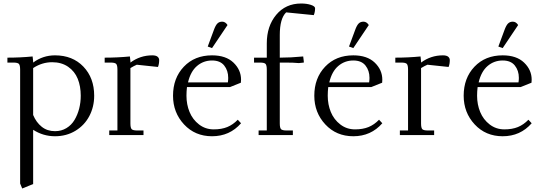

<svg xmlns="http://www.w3.org/2000/svg" viewBox="-20 -766 3087 1089"><path d="M22 -411.1V-439Q94.7 -439 165 -445.8L168 -418V-411.1Q223.1 -452.1 292 -452.1Q391.6 -452.1 452.9 -388.2Q514.2 -324.2 514.2 -223.1Q514.2 -160.2 486.8 -107.9Q459.5 -55.7 408.2 -24.4Q356.9 6.8 292 6.8Q225.1 6.8 168 -29.8V277.8L106 303.2L94.2 274.9V-371.1Q94.2 -396 87.2 -403.6Q80.1 -411.1 55.2 -411.1ZM168 -113.8Q185.5 -71.8 216.8 -46.9Q248 -22 292 -22Q328.1 -22 356.7 -39.3Q385.3 -56.6 402.6 -85.7Q419.9 -114.7 429 -149.9Q438 -185.1 438 -223.1Q438 -276.9 420.9 -319.1Q403.8 -361.3 366.5 -387.2Q329.1 -413.1 275.9 -413.1Q218.3 -413.1 168 -379.9Z M573.7 -411.1V-439Q646.5 -439 716.8 -445.8L719.7 -418V-411.1Q774.9 -452.1 843.8 -452.1Q863.8 -452.1 873.3 -444.6Q882.8 -437 882.8 -424.8Q882.8 -403.3 876 -386.2L755.9 -398.9Q740.7 -392.6 719.7 -379.9V-65.9Q719.7 -41 726.8 -33.4Q733.9 -25.9 758.8 -25.9H793.9V0H599.6V-25.9H646V-371.1Q646 -396 638.9 -403.6Q631.8 -411.1 606.9 -411.1Z M961.4 -223.1Q961.4 -323.2 1022.7 -387.7Q1084 -452.1 1182.6 -452.1Q1261.2 -452.1 1304.2 -410.9Q1347.2 -369.6 1347.2 -314Q1347.2 -302.7 1346.2 -296.9L1284.2 -272H1040.5Q1037.6 -247.6 1037.6 -223.1Q1037.6 -173.3 1055.2 -130.6Q1072.8 -87.9 1108.9 -60.1Q1145 -32.2 1192.4 -32.2Q1236.8 -32.2 1269 -45.4Q1301.3 -58.6 1328.6 -86.9L1347.2 -66.9Q1282.7 6.8 1182.6 6.8Q1086.4 6.8 1023.9 -60.3Q961.4 -127.4 961.4 -223.1ZM1046.4 -298.8H1272.5Q1274.4 -312.5 1274.4 -324.2Q1274.4 -365.7 1251.7 -394.3Q1229 -422.9 1182.6 -422.9Q1133.8 -422.9 1097.4 -391.8Q1061 -360.8 1046.4 -298.8ZM1158.2 -502 1192.4 -594.2Q1202.1 -621.6 1212.6 -632.3Q1223.1 -643.1 1240.2 -643.1Q1258.3 -643.1 1270.5 -624L1182.6 -493.2Z M1420.9 -411.1V-439H1493.2V-520Q1493.2 -617.7 1546.6 -681.9Q1600.1 -746.1 1688 -746.1Q1719.7 -746.1 1743.4 -738.3Q1767.1 -730.5 1767.1 -719.2Q1767.1 -698.2 1759.8 -680.2L1603 -695.8Q1566.9 -661.1 1566.9 -566.9V-439Q1629.4 -439 1699.7 -445.8L1703.1 -418V-411.1L1674.8 -408.2Q1645 -411.1 1598.1 -411.1H1566.9V-65.9Q1566.9 -41 1574 -33.4Q1581.1 -25.9 1606 -25.9H1641.1V0H1446.8V-25.9H1493.2V-371.1Q1493.2 -396 1486.1 -403.6Q1479 -411.1 1454.1 -411.1Z M1762.7 -223.1Q1762.7 -323.2 1824 -387.7Q1885.3 -452.1 1983.9 -452.1Q2062.5 -452.1 2105.5 -410.9Q2148.4 -369.6 2148.4 -314Q2148.4 -302.7 2147.5 -296.9L2085.4 -272H1841.8Q1838.9 -247.6 1838.9 -223.1Q1838.9 -173.3 1856.4 -130.6Q1874 -87.9 1910.2 -60.1Q1946.3 -32.2 1993.7 -32.2Q2038.1 -32.2 2070.3 -45.4Q2102.5 -58.6 2129.9 -86.9L2148.4 -66.9Q2084 6.8 1983.9 6.8Q1887.7 6.8 1825.2 -60.3Q1762.7 -127.4 1762.7 -223.1ZM1847.7 -298.8H2073.7Q2075.7 -312.5 2075.7 -324.2Q2075.7 -365.7 2053 -394.3Q2030.3 -422.9 1983.9 -422.9Q1935.1 -422.9 1898.7 -391.8Q1862.3 -360.8 1847.7 -298.8ZM1959.5 -502 1993.7 -594.2Q2003.4 -621.6 2013.9 -632.3Q2024.4 -643.1 2041.5 -643.1Q2059.6 -643.1 2071.8 -624L1983.9 -493.2Z M2222.2 -411.1V-439Q2294.9 -439 2365.2 -445.8L2368.2 -418V-411.1Q2423.3 -452.1 2492.2 -452.1Q2512.2 -452.1 2521.7 -444.6Q2531.2 -437 2531.2 -424.8Q2531.2 -403.3 2524.4 -386.2L2404.3 -398.9Q2389.2 -392.6 2368.2 -379.9V-65.9Q2368.2 -41 2375.2 -33.4Q2382.3 -25.9 2407.2 -25.9H2442.4V0H2248V-25.9H2294.4V-371.1Q2294.4 -396 2287.4 -403.6Q2280.3 -411.1 2255.4 -411.1Z M2609.9 -223.1Q2609.9 -323.2 2671.1 -387.7Q2732.4 -452.1 2831.1 -452.1Q2909.7 -452.1 2952.6 -410.9Q2995.6 -369.6 2995.6 -314Q2995.6 -302.7 2994.6 -296.9L2932.6 -272H2689Q2686 -247.6 2686 -223.1Q2686 -173.3 2703.6 -130.6Q2721.2 -87.9 2757.3 -60.1Q2793.5 -32.2 2840.8 -32.2Q2885.3 -32.2 2917.5 -45.4Q2949.7 -58.6 2977.1 -86.9L2995.6 -66.9Q2931.2 6.8 2831.1 6.8Q2734.9 6.8 2672.4 -60.3Q2609.9 -127.4 2609.9 -223.1ZM2694.8 -298.8H2920.9Q2922.9 -312.5 2922.9 -324.2Q2922.9 -365.7 2900.1 -394.3Q2877.4 -422.9 2831.1 -422.9Q2782.2 -422.9 2745.8 -391.8Q2709.5 -360.8 2694.8 -298.8ZM2806.6 -502 2840.8 -594.2Q2850.6 -621.6 2861.1 -632.3Q2871.6 -643.1 2888.7 -643.1Q2906.7 -643.1 2918.9 -624L2831.1 -493.2Z"/></svg>

Font: Dihjauti S
Style: Regular
Weight: 400
Designer: T. Christopher White
Version: Version 3.0.0